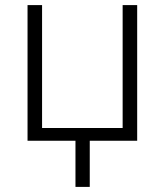

<svg xmlns="http://www.w3.org/2000/svg" viewBox="-20 -552 646 753"><path d="M276 0H88V-532H145V-50H461V-532H518V0H332V181H276Z"/></svg>

Font: Noto Sans Light
Style: Regular
Weight: 300
Designer: Monotype Design Team
Foundry: Monotype Imaging Inc.
Version: Version 2.007